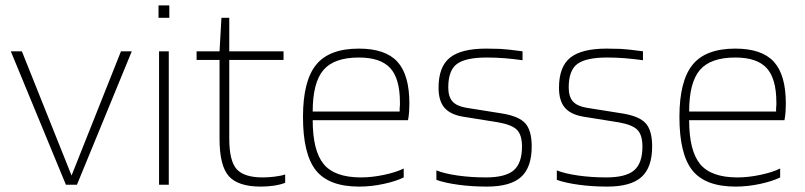

<svg xmlns="http://www.w3.org/2000/svg" viewBox="-20 -684 2981 711"><path d="M428 -494H468L265 0H224L20 -494H61L245 -34Z M607 -618H567V-664H607ZM605 0H569V-494H605Z M1036 -38V-7Q1018 0 994.5 3.5Q971 7 946 7Q862 7 827.5 -31.5Q793 -70 793 -170V-462H708V-494H793L800 -618H829V-494H1030V-462H829V-171Q829 -88 856.5 -57.5Q884 -27 953 -27Q974 -27 998 -30Q1022 -33 1036 -38Z M1475 -60V-27Q1447 -13 1401 -3Q1355 7 1310 7Q1198 7 1150 -53Q1102 -113 1102 -251Q1102 -384 1150.5 -444Q1199 -504 1309 -504Q1407 -504 1451.5 -455.5Q1496 -407 1496 -301Q1496 -286 1495 -270.5Q1494 -255 1491 -239H1138Q1138 -126 1178.5 -76.5Q1219 -27 1317 -27Q1357 -27 1402 -36.5Q1447 -46 1475 -60ZM1461 -304Q1461 -393 1425 -432Q1389 -471 1309 -471Q1217 -471 1177.5 -424.5Q1138 -378 1138 -271H1460Q1460 -273 1460 -275.5Q1460 -278 1460 -283Q1461 -291 1461 -295.5Q1461 -300 1461 -304Z M1782 -471Q1705 -471 1672.5 -447.5Q1640 -424 1640 -360Q1640 -326 1655.5 -308.5Q1671 -291 1706 -285L1838 -264Q1901 -254 1925 -227.5Q1949 -201 1949 -142Q1949 -64 1909.5 -28.5Q1870 7 1783 7Q1726 7 1676 0Q1626 -7 1596 -18V-53Q1626 -41 1675 -34Q1724 -27 1779 -27Q1852 -27 1882.5 -53.5Q1913 -80 1913 -141Q1913 -184 1894.5 -203Q1876 -222 1825 -231L1694 -252Q1647 -260 1625.5 -285.5Q1604 -311 1604 -359Q1604 -437 1646 -470.5Q1688 -504 1780 -504Q1808 -504 1832 -503Q1856 -502 1915 -494V-461Q1879 -466 1847 -468.5Q1815 -471 1782 -471Z M2228 -471Q2151 -471 2118.5 -447.5Q2086 -424 2086 -360Q2086 -326 2101.5 -308.5Q2117 -291 2152 -285L2284 -264Q2347 -254 2371 -227.5Q2395 -201 2395 -142Q2395 -64 2355.5 -28.5Q2316 7 2229 7Q2172 7 2122 0Q2072 -7 2042 -18V-53Q2072 -41 2121 -34Q2170 -27 2225 -27Q2298 -27 2328.5 -53.5Q2359 -80 2359 -141Q2359 -184 2340.5 -203Q2322 -222 2271 -231L2140 -252Q2093 -260 2071.5 -285.5Q2050 -311 2050 -359Q2050 -437 2092 -470.5Q2134 -504 2226 -504Q2254 -504 2278 -503Q2302 -502 2361 -494V-461Q2325 -466 2293 -468.5Q2261 -471 2228 -471Z M2869 -60V-27Q2841 -13 2795 -3Q2749 7 2704 7Q2592 7 2544 -53Q2496 -113 2496 -251Q2496 -384 2544.5 -444Q2593 -504 2703 -504Q2801 -504 2845.5 -455.5Q2890 -407 2890 -301Q2890 -286 2889 -270.5Q2888 -255 2885 -239H2532Q2532 -126 2572.5 -76.5Q2613 -27 2711 -27Q2751 -27 2796 -36.5Q2841 -46 2869 -60ZM2855 -304Q2855 -393 2819 -432Q2783 -471 2703 -471Q2611 -471 2571.5 -424.5Q2532 -378 2532 -271H2854Q2854 -273 2854 -275.5Q2854 -278 2854 -283Q2855 -291 2855 -295.5Q2855 -300 2855 -304Z"/></svg>

Font: Blinker ExtraLight
Style: Regular
Weight: 200
Designer: Juergen Huber
Foundry: supertype
Version: Version 1.017;hotconv 1.0.117;makeotfexe 2.5.65602